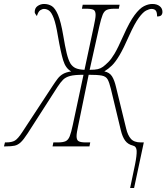

<svg xmlns="http://www.w3.org/2000/svg" viewBox="-89 -738 839 968"><path d="M567 210Q583 136 592 90.5Q601 45 600 22.5Q599 0 581 -4Q556 -10 542 -29Q528 -48 520 -82L470 -290Q462 -323 453.5 -338Q445 -353 424 -357Q403 -361 358 -361L306 -108Q302 -89 299.5 -75Q297 -61 297 -51Q297 -32 307.5 -26Q318 -20 343 -20H366L362 0H176L180 -20H203Q228 -20 241.5 -26Q255 -32 262.5 -51Q270 -70 278 -108L332 -361Q287 -361 264.5 -355Q242 -349 229 -336Q216 -323 201 -300L50 -65Q30 -34 15.5 -20.5Q1 -7 -15.5 -3.5Q-32 0 -59 0H-69L-64 -20H-58Q-29 -20 -13.5 -29.5Q2 -39 24 -73L175 -303Q190 -326 201.5 -341Q213 -356 228.5 -365Q244 -374 270 -378Q242 -393 229.5 -434Q217 -475 203 -556Q193 -617 182 -646Q171 -675 159 -684Q147 -693 133 -693Q124 -693 114 -686.5Q104 -680 97 -657Q93 -662 89.5 -667.5Q86 -673 86 -677Q86 -698 101 -708Q116 -718 133 -718Q155 -718 172 -707.5Q189 -697 203.5 -663Q218 -629 230 -558Q239 -504 247 -470.5Q255 -437 266 -418Q277 -401 293.5 -394Q310 -387 337 -386L384 -606Q388 -626 390.5 -639.5Q393 -653 393 -663Q393 -683 382.5 -688.5Q372 -694 347 -694H324L328 -714H514L510 -694H487Q462 -694 449 -688Q436 -682 428.5 -663.5Q421 -645 412 -606L363 -386Q390 -386 404.5 -389.5Q419 -393 430.5 -401.5Q442 -410 458 -426Q472 -440 488.5 -467.5Q505 -495 533 -558Q564 -628 589.5 -662Q615 -696 637 -707Q659 -718 679 -718Q702 -718 716 -707Q730 -696 730 -678Q730 -668 724.5 -661.5Q719 -655 703 -655Q703 -677 696 -685Q689 -693 675 -693Q664 -693 648 -685Q632 -677 611 -648.5Q590 -620 562 -558Q534 -494 513.5 -459.5Q493 -425 475.5 -408Q458 -391 437 -378Q463 -373 475.5 -353.5Q488 -334 496 -299L547 -90Q555 -56 571 -38Q587 -20 621 -20H636L587 210Z"/></svg>

Font: Noto Serif ExtraCondensed Thin
Style: Italic
Weight: 100
Width: 2
Italic angle: -12°
Designer: Monotype Design Team
Foundry: Monotype Imaging Inc.
Version: Version 2.013